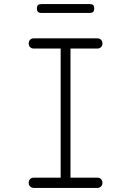

<svg xmlns="http://www.w3.org/2000/svg" viewBox="-20 -917 640 937"><path d="M324 -50H455Q466 -50 473 -43Q480 -36 480 -25Q480 -14 473 -7Q466 0 455 0H145Q134 0 127 -7Q120 -14 120 -25Q120 -36 127 -43Q134 -50 145 -50H276V-680H145Q134 -680 127 -687Q120 -694 120 -705Q120 -716 127 -723Q134 -730 145 -730H455Q466 -730 473 -723Q480 -716 480 -705Q480 -694 473 -687Q466 -680 455 -680H324ZM181 -854Q170 -854 165 -859.5Q160 -865 160 -876Q160 -887 165 -892Q170 -897 181 -897H419Q430 -897 435 -892Q440 -887 440 -876Q440 -865 435 -859.5Q430 -854 419 -854Z"/></svg>

Font: Maple Mono NL Thin
Style: Regular
Weight: 250
Monospace: yes
Designer: subframe7536
Version: Version 7.000